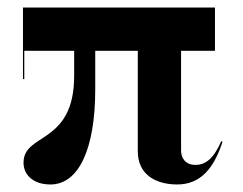

<svg xmlns="http://www.w3.org/2000/svg" viewBox="-20 -480 646 510"><path d="M114 10C189.5 10 233 -85 233 -243V-345H346V-78C346 -16.5 393.5 10 450.5 10C513 10 548 -33 571 -103L568 -105.5C547.5 -58.5 526 -42 499 -42C472.5 -42 461 -60 461 -80V-345H551V-460H41V-270H44.5V-345H177V-279C177 -94.5 42.5 -128.5 42.5 -48C42.5 -15.5 68 10 114 10Z"/></svg>

Font: Bodoni* 48pt Medium
Style: Regular
Weight: 500
Version: Version 2.3